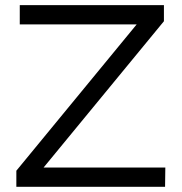

<svg xmlns="http://www.w3.org/2000/svg" viewBox="-20 -720 700 740"><path d="M56.2 -700.2H611.8V-638.2L147.9 -74.2H617.2L616.2 0H43V-62L506.8 -626H56.2Z"/></svg>

Font: Montserrat-Arabic Light
Style: Regular
Weight: 300
Designer: Mohamed Gaber
Foundry: Kief Type Foundry
Version: Version 5.008;PS 005.008;hotconv 1.0.88;makeotf.lib2.5.64775